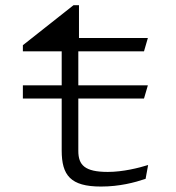

<svg xmlns="http://www.w3.org/2000/svg" viewBox="-20 -690 660 722"><path d="M66 -319.5H212V-124C212 -31 245 11.5 359.5 11.5C429.5 11.5 486 -3.5 527.5 -17.5L537 -69.5C502 -58.5 442 -43.5 385.5 -43.5C299 -43.5 274.5 -69 274.5 -122.5V-319.5H521.5L536 -369H274.5V-497H521.5L536 -547H277V-670.5H256.5L66 -520V-497H212V-369H66Z"/></svg>

Font: Monaspace Argon ExtraLight
Style: Regular
Weight: 200
Designer: Riley Cran & the Lettermatic Team
Foundry: Lettermatic
Version: Version 1.000 (Monaspace Argon)